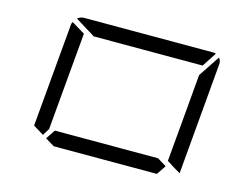

<svg xmlns="http://www.w3.org/2000/svg" viewBox="-79 -1121 975 773"><g transform="rotate(15 408.0 -734.5)"><path d="M181 -735 163 -531 145 -502 101 -529 139 -959Q139 -964 143 -972L199 -938ZM757 -959 717 -500V-495L683 -515L673 -522L658 -531L676 -735L690 -897L749 -986Q759 -975 757 -959ZM629 -469H405H199L161 -492L187 -531H411H617L655 -508ZM240 -938 156 -990Q169 -1000 184 -1000H452H720Q729 -1000 733 -998L694 -938H446Z"/></g></svg>

Font: DSEG7 Modern
Style: Light Italic
Weight: 300
Italic angle: -5°
Designer: Keshikan(Twitter:@keshinomi_88pro)
Version: Version 0.46